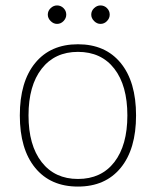

<svg xmlns="http://www.w3.org/2000/svg" viewBox="-20 -675 574 707"><path d="M267 12Q166 12 109.5 -57Q53 -126 53 -250Q53 -374 109.5 -443Q166 -512 267 -512Q368 -512 424.5 -443Q481 -374 481 -250Q481 -126 424.5 -57Q368 12 267 12ZM267 -16Q353 -16 401 -78Q449 -140 449 -250Q449 -360 401 -422Q353 -484 267 -484Q182 -484 133.5 -422Q85 -360 85 -250Q85 -140 133.5 -78Q182 -16 267 -16ZM190 -587Q177 -587 166.5 -597.5Q156 -608 156 -621Q156 -635 166.5 -645Q177 -655 190 -655Q204 -655 214 -645Q224 -635 224 -621Q224 -608 214 -597.5Q204 -587 190 -587ZM350 -587Q337 -587 326.5 -597.5Q316 -608 316 -621Q316 -635 326.5 -645Q337 -655 350 -655Q364 -655 374 -645Q384 -635 384 -621Q384 -608 374 -597.5Q364 -587 350 -587Z"/></svg>

Font: Arima Thin Thin
Style: Regular
Weight: 250
Version: Version 1.100